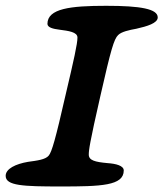

<svg xmlns="http://www.w3.org/2000/svg" viewBox="-36 -640 577 678"><path d="M177.5 18.5C321 18.5 401 16 401 -38C401 -55 373.5 -62 343.5 -64C300 -68 277.5 -73.5 277.5 -94C277.5 -109 280 -133 319 -303.5C355.5 -464.5 366.5 -502 381 -516C392.5 -528 420.5 -534 445.5 -538.5C483 -547 521 -558 521 -578.5C521 -608.5 461 -619.5 339 -619.5C213 -619.5 131.5 -610 131.5 -555.5C132 -543 150.5 -538 175 -535C205.5 -531 237.5 -527 237.5 -507.5C237.5 -485.5 225 -429.5 196 -306.5C160 -148.5 147 -103.5 136 -90.5C124.5 -76.5 96 -73 63 -68.5C19 -61 -16 -44 -16 -19C-16 16 46 18.5 177.5 18.5Z"/></svg>

Font: Gluten
Style: Italic
Weight: 400
Italic angle: -13°
Designer: Tyler Finck
Foundry: Etcetera Type Company
Version: Version 0.920